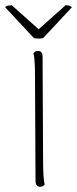

<svg xmlns="http://www.w3.org/2000/svg" viewBox="-42 -707 295 735"><path d="M123 -87Q123 -57 124.5 -34.5Q126 -12 129 0Q126 3 122 5.5Q118 8 111 8Q103 8 98.5 2Q94 -4 94 -14L92 -417Q92 -447 90.5 -469.5Q89 -492 86 -504Q89 -507 93 -509.5Q97 -512 104 -512Q112 -512 116.5 -506.5Q121 -501 121 -490ZM3 -687 106 -595 209 -687Q214 -687 221.5 -685.5Q229 -684 233 -679L123 -561Q117 -560 111.5 -559.5Q106 -559 100 -559.5Q94 -560 88 -561L-22 -679Q-20 -684 -10.5 -685.5Q-1 -687 3 -687Z"/></svg>

Font: Arima Thin
Style: Regular
Weight: 100
Designer: Joana Correia and Natanael Gama
Foundry: NDISCOVER
Version: Version 1.101;gftools[0.9.23]